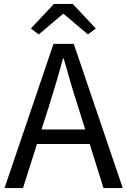

<svg xmlns="http://www.w3.org/2000/svg" viewBox="-20 -956 647 976"><path d="M300 -885H304L427 -781L467 -811L350 -936H254L137 -811L177 -781ZM191 -298 227 -410C253 -493 277 -572 300 -658H304C328 -573 351 -493 378 -410L413 -298ZM506 0H604L355 -733H252L3 0H97L168 -224H436Z"/></svg>

Font: Kinto Sans
Style: Regular
Weight: 400
Designer: Authors: Ryoko NISHIZUKA  (kana & ideographs); Paul D. Hunt (Latin, Greek & Cyrillic); Wenlong ZHANG  (bopomofo); Sandol
Foundry: Adobe Systems Incorporated, ookami Inc.
Version: Version 0.001